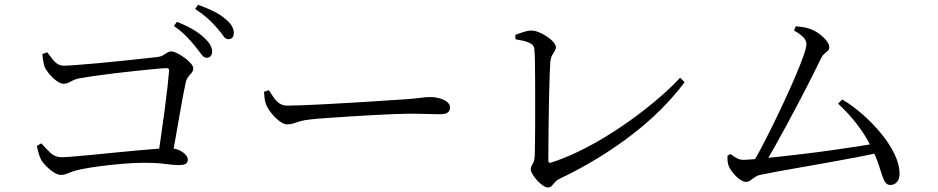

<svg xmlns="http://www.w3.org/2000/svg" viewBox="-20 -806 3980 815"><path d="M809.8 -607.9Q794.4 -627.3 772.8 -649.8Q751.3 -672.2 718.2 -695.8L731 -713.3Q770.2 -698 798.6 -681.3Q827.1 -664.6 845.7 -646.4Q864.7 -629.4 872.6 -615.1Q880.4 -600.9 880.4 -586.9Q880.4 -574.6 873.9 -567.6Q867.5 -560.7 856.4 -560.7Q845.7 -560.7 835.2 -575Q824.7 -589.3 809.8 -607.9ZM900.8 -687.7Q884.1 -707.1 863.6 -725.8Q843.2 -744.6 808.3 -768.3L820.8 -785.7Q859.5 -771.8 888.4 -757.2Q917.3 -742.6 934.5 -727.4Q955.1 -711.3 963.8 -696.2Q972.5 -681.1 972.5 -665.4Q972.5 -653 966.4 -646.3Q960.4 -639.7 949.5 -639.7Q936.6 -639.7 926.9 -654.6Q917.2 -669.5 900.8 -687.7ZM160 -576.7 179.9 -584.1Q190.2 -572.2 199.9 -558.7Q209.5 -545.1 221.9 -536.2Q234.4 -527.2 251.4 -527.2Q266.8 -527.2 305.4 -530.2Q344.1 -533.2 394.1 -537.6Q444.2 -542 494.9 -547.4Q545.6 -552.8 586.5 -557.2Q627.4 -561.6 645.6 -563.6Q663.3 -565.8 673.1 -571.9Q683 -577.9 690.4 -582.9Q697.9 -587.8 706.7 -587.8Q717 -587.8 732.3 -580Q747.5 -572.3 763.4 -560.8Q779.2 -549.3 789.8 -537.2Q800.3 -525 800.3 -516.1Q800.3 -505.6 793.9 -497.8Q787.6 -489.9 780.1 -481Q772.5 -472.2 768.9 -458.5Q764.8 -439.8 758 -404.9Q751.1 -370 743.4 -324.5Q735.7 -279 726.9 -229.7Q718.2 -180.4 709.4 -132.9H649.7Q656.3 -178.8 664.2 -233.2Q672.1 -287.5 679.2 -341.1Q686.2 -394.7 691.1 -438.2Q696 -481.7 697.8 -505.9Q698.8 -516.7 688.2 -516.7Q675.2 -516.7 640 -513.4Q604.8 -510.2 558.5 -505.3Q512.2 -500.4 463.7 -494.6Q415.1 -488.8 375.3 -482.9Q335.4 -477 314.5 -473Q296.6 -469.3 280.2 -459.8Q263.8 -450.3 250.3 -450.3Q237 -450.3 219.2 -463.5Q201.3 -476.7 187.5 -493.9Q173.6 -511.1 169 -523.6Q165.6 -533.3 163.1 -549.4Q160.6 -565.4 160 -576.7ZM136.7 -187.1 155.6 -197.5Q172.7 -177.6 193.2 -158.1Q213.7 -138.6 242.6 -138.6Q254.1 -138.6 287 -141.3Q320 -144 366.6 -148.3Q413.1 -152.7 464.2 -157.9Q515.4 -163.1 562.8 -167.4Q610.2 -171.7 646.1 -174.4Q682.1 -177.1 696.2 -177.1Q718.3 -177.6 736.5 -170.1Q754.7 -162.6 765.9 -151.4Q777.2 -140.3 777.2 -128.1Q777.2 -116.2 768.4 -110.7Q759.7 -105.3 738.4 -105.3Q715.7 -105.3 680.9 -110.1Q646.1 -115 589.7 -115Q547.4 -115 497.3 -110.5Q447.1 -106.1 401.9 -100.1Q356.7 -94.1 326.8 -87.9Q300.5 -82.6 285.5 -77Q270.5 -71.4 260.4 -67.4Q250.3 -63.4 238.8 -63.4Q225.3 -63.4 207.9 -74.6Q190.5 -85.7 175.5 -101.2Q160.4 -116.7 153.8 -129.3Q147.6 -142.2 142.7 -160Q137.9 -177.9 136.7 -187.1Z M1121.2 -423.1Q1131.9 -406.1 1142.4 -391.1Q1152.8 -376.1 1166.6 -366.9Q1180.3 -357.7 1200.6 -357.7Q1223.3 -357.7 1264.2 -359.2Q1305.1 -360.7 1355.8 -363.5Q1406.6 -366.3 1459.4 -369.3Q1512.2 -372.3 1559.7 -375.3Q1607.3 -378.3 1641 -380.8Q1674.6 -383.3 1686.1 -383.5Q1736.1 -386.9 1762 -390.4Q1787.8 -394 1806.6 -394Q1826 -394 1845.5 -388.7Q1864.9 -383.4 1877.5 -373.7Q1890.2 -363.9 1890.2 -349.8Q1890.2 -336.4 1880.9 -328.8Q1871.7 -321.1 1846.2 -321.1Q1819.9 -321.1 1790.6 -322.2Q1761.2 -323.3 1715.3 -323.3Q1696.6 -323.3 1655.6 -321.8Q1614.5 -320.3 1562.4 -317.4Q1510.2 -314.5 1457.9 -311.1Q1405.5 -307.7 1362.1 -304.7Q1318.7 -301.7 1296.5 -298.9Q1268.3 -295.7 1252.2 -290.8Q1236 -285.8 1224.6 -281.9Q1213.3 -278 1198.6 -278Q1185.1 -278 1166.6 -291.7Q1148.2 -305.5 1132.6 -324.9Q1117 -344.2 1110 -361.1Q1104.5 -375.4 1103 -388.7Q1101.4 -402.1 1100.7 -416.5Z M2167.2 -658.1Q2184.8 -664.8 2203.3 -670.6Q2221.8 -676.3 2234.8 -676.3Q2249.9 -676.3 2268.1 -668.9Q2286.2 -661.6 2302.7 -650.3Q2319.2 -639.1 2329.4 -626.8Q2339.7 -614.6 2339.7 -605.5Q2339.7 -597.6 2334.6 -589.4Q2329.4 -581.3 2323.7 -571.2Q2318 -561.2 2316 -544.6Q2314.8 -528 2313.3 -489.2Q2311.9 -450.4 2310.8 -399.6Q2309.7 -348.7 2309 -295.7Q2308.4 -242.6 2308 -197.3Q2307.6 -152 2307.6 -124.3Q2307.6 -113 2317.9 -115.4Q2372.3 -132.7 2431.6 -161Q2490.8 -189.2 2550.6 -225.6Q2610.4 -262 2667.3 -303.5Q2724.2 -345.1 2775.4 -388.8Q2826.6 -432.5 2867 -476.2L2886.1 -457.1Q2793.8 -333.9 2656.4 -229.5Q2518.9 -125.1 2358.7 -48.8Q2343.2 -41.6 2335.7 -32.5Q2328.2 -23.5 2321.9 -16.9Q2315.7 -10.2 2305.4 -10.2Q2296.5 -10.2 2284 -19Q2271.4 -27.8 2259.8 -40.5Q2248.1 -53.3 2240.5 -66.1Q2232.9 -78.9 2232.9 -87Q2232.9 -97.6 2241.3 -110.7Q2249.6 -123.9 2249.9 -150.8Q2250.3 -166.3 2250.9 -199.6Q2251.5 -232.9 2251.6 -277Q2251.7 -321.2 2251.7 -368.7Q2251.7 -416.2 2251.5 -461.4Q2251.3 -506.6 2250.7 -542.1Q2250.1 -577.6 2248.3 -596.6Q2248.1 -605.8 2242.3 -613.2Q2236.5 -620.7 2219.7 -627.3Q2202.9 -633.9 2168.2 -639.2Z M3350.5 -676.2 3357.7 -694.3Q3372.5 -693.5 3388.3 -690.9Q3404.1 -688.3 3415.3 -684.3Q3435.5 -678 3455.1 -664Q3474.7 -650 3487.5 -634.1Q3500.3 -618.2 3500.3 -605.1Q3500.3 -596.8 3494 -590.6Q3487.8 -584.3 3479.5 -577.6Q3471.2 -570.9 3465.7 -559.5Q3450.7 -528.3 3427.7 -482.4Q3404.7 -436.5 3377.2 -384.2Q3349.7 -331.9 3321.4 -279.3Q3293.1 -226.7 3267.1 -180.6Q3241.1 -134.5 3220.6 -102.4H3168.3Q3185.3 -129.1 3208.6 -173Q3232 -216.9 3258.4 -270.6Q3284.9 -324.3 3310.7 -379.9Q3336.6 -435.5 3357.5 -484.9Q3378.5 -534.4 3390.9 -569.7Q3403.2 -605 3403.2 -618.3Q3403.2 -634.6 3389.4 -648.6Q3375.5 -662.6 3350.5 -676.2ZM3537.4 -366.2 3555.3 -383.7Q3598.1 -358.4 3640.9 -321Q3683.6 -283.6 3719.3 -240.4Q3755 -197.1 3776.7 -152.6Q3798.4 -108.1 3798.4 -67.5Q3798.4 -47.2 3787.8 -34Q3777.3 -20.9 3759.5 -20.9Q3746.7 -20.9 3739 -30.7Q3731.3 -40.5 3724.9 -60.4Q3718.5 -80.2 3708.6 -110Q3698.7 -139.8 3679.9 -178.7Q3654.4 -231 3617.9 -278.3Q3581.3 -325.6 3537.4 -366.2ZM3068.1 -145.3 3081.3 -152.1Q3096.5 -140.2 3109.2 -133.8Q3121.8 -127.5 3135.3 -127.5Q3149.4 -127.5 3187.2 -130.8Q3225.1 -134.1 3277.7 -139.8Q3330.3 -145.5 3390.2 -152.6Q3450.2 -159.8 3509.5 -168.2Q3568.8 -176.6 3620 -184.4Q3671.2 -192.3 3705.1 -198.7L3713.5 -158.6Q3671.2 -148.9 3615.7 -138.3Q3560.3 -127.7 3500.4 -117.1Q3440.6 -106.4 3383.8 -96.4Q3327.1 -86.4 3280.3 -78Q3233.5 -69.5 3204.6 -63.3Q3194.3 -61.1 3184.2 -53.9Q3174 -46.6 3165.1 -40.3Q3156.1 -34 3147.3 -34Q3137.3 -34 3125.5 -41.1Q3113.6 -48.2 3102.4 -59.7Q3091.2 -71.3 3082.8 -83.6Q3074.3 -96 3071.2 -107.3Q3068.8 -117.2 3068.1 -126.2Q3067.5 -135.2 3068.1 -145.3Z"/></svg>

Font: Source Han Serif JP VF
Style: Regular
Weight: 250
Designer: Ryoko NISHIZUKA 西塚涼子 (kana & ideographs); Frank Grießhammer (Latin, Greek & Cyrillic); Wenlong ZHANG 张文龙 (bopomofo); San
Foundry: Adobe
Version: Version 2.001;hotconv 1.1.0;makeotfexe 2.6.0